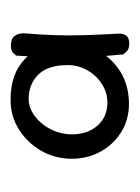

<svg xmlns="http://www.w3.org/2000/svg" viewBox="29 -570 263 361"><g transform="rotate(-90 160.5 -389.5)"><path d="M146.4 -278.5Q116.2 -278.5 92.8 -293Q69.4 -307.5 55.9 -332Q42.5 -356.5 42.5 -386.5Q42.9 -418.4 57.8 -444Q72.6 -469.6 97.6 -485.4Q122.5 -501.1 152.6 -501.1Q201.9 -501.5 230 -474.3Q258.1 -447.1 258.1 -389.3Q258.1 -359.9 244.5 -334.9Q230.9 -309.9 205.8 -294.4Q180.6 -278.9 146.4 -278.5ZM148.1 -319.1Q166.9 -319.1 182.9 -329.3Q198.9 -339.5 208.8 -356.7Q218.6 -373.9 218.6 -393.6Q218.6 -431.3 200.5 -449.2Q182.4 -467.1 155.1 -467.1Q137.6 -467.1 122.1 -455.1Q106.5 -443.1 97.4 -424.5Q88.4 -405.9 88.4 -385.7Q88.4 -356.4 104.8 -337.8Q121.1 -319.1 148.1 -319.1ZM259.4 -277.9Q248.6 -277.9 243.7 -283.4Q238.8 -288.9 238.8 -288.9Q233.8 -337.9 233.1 -387.1Q232.5 -436.4 236.5 -490.6Q236.5 -490.6 241.1 -495.9Q245.8 -501.2 258 -500.5Q269.2 -499.5 273.1 -493.9Q277.1 -488.4 277.8 -482.6Q278.5 -476.8 278.5 -476.8Q275.9 -446.8 274.9 -418.9Q273.9 -391 274.9 -361.4Q275.9 -331.9 277.9 -294.9Q277.9 -294.9 277.1 -290.6Q276.3 -286.3 272.7 -282.3Q269 -278.2 259.4 -277.9Z"/></g></svg>

Font: Sour Gummy Black
Style: Regular
Weight: 900
Version: Version 1.000